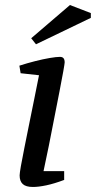

<svg xmlns="http://www.w3.org/2000/svg" viewBox="-20 -734 381 763"><path d="M111 9Q83 9 70.5 -2.5Q58 -14 58 -37Q58 -45 63 -74Q68 -103 77 -147Q86 -191 96 -241.5Q106 -292 116.5 -342.5Q127 -393 135 -435L62 -443L57 -473Q88 -483 119.5 -491Q151 -499 177.5 -503.5Q204 -508 218 -508Q228 -508 232.5 -502.5Q237 -497 237 -486Q237 -482 231.5 -450.5Q226 -419 216.5 -371Q207 -323 196 -266.5Q185 -210 174 -154.5Q163 -99 153 -54H235V-19Q195 -4 164 2.5Q133 9 111 9ZM123 -558 104 -582 258 -714 341 -682V-663Z"/></svg>

Font: Manuale Medium
Style: Italic
Weight: 500
Italic angle: -11°
Version: Version 1.002